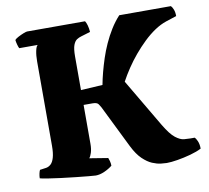

<svg xmlns="http://www.w3.org/2000/svg" viewBox="-78 -791 958 879"><g transform="rotate(-10 401.0 -352.0)"><path d="M298 0Q291 0 266 -2.5Q241 -5 207 -8.5Q173 -12 138.5 -16.5Q104 -21 78 -25Q52 -29 43 -32Q43 -42 45.5 -53.5Q48 -65 51 -70L80 -74Q92 -76 102 -85Q112 -94 118 -114.5Q124 -135 124 -169V-561Q124 -589 128.5 -610Q133 -631 140 -635H54Q51 -640 47.5 -652.5Q44 -665 43 -675Q48 -681 60.5 -687.5Q73 -694 85.5 -699Q98 -704 103 -704H372Q377 -697 381 -683Q385 -669 386 -652L343 -639Q332 -636 322 -629.5Q312 -623 305.5 -606Q299 -589 299 -553V-397L400 -403Q405 -430 413 -460.5Q421 -491 431.5 -523Q442 -555 456.5 -587Q471 -619 489.5 -649Q508 -679 531 -704H771Q776 -700 781.5 -687Q787 -674 787 -655L738 -639Q711 -630 684 -612Q657 -594 631 -569Q605 -544 581.5 -516Q558 -488 538 -458Q518 -428 503 -400L635 -176Q663 -129 685 -112Q707 -95 724.5 -93.5Q742 -92 754 -92H774Q779 -88 785.5 -73.5Q792 -59 792 -38Q771 -27 740 -18.5Q709 -10 678.5 -5Q648 0 628 0Q619 0 601 -2Q583 -4 561.5 -13Q540 -22 517.5 -43.5Q495 -65 475 -105L377 -304Q374 -310 367.5 -319Q361 -328 341 -328H299V-147Q299 -123 293.5 -106Q288 -89 282 -83L368 -69Q370 -65 373 -54Q376 -43 376 -32Q360 -19 338.5 -9.5Q317 0 298 0Z"/></g></svg>

Font: Texturina 12pt Black
Style: Regular
Weight: 900
Designer: Guillermo Torres Carreño
Foundry: Omnibus-Type
Version: Version 1.002